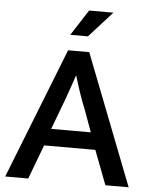

<svg xmlns="http://www.w3.org/2000/svg" viewBox="-57 -875 714 922"><g transform="rotate(5 300.5 -414.5)"><path d="M340 -705H255L335 -829H452ZM203 -247H394L357 -349Q340 -391 327.5 -427.5Q315 -464 301 -511H299Q284 -467 271 -429.5Q258 -392 241 -348ZM251 -630H353L598 0H486L423 -165H176L114 0H3Z"/></g></svg>

Font: Mukta Vaani Medium
Style: Regular
Weight: 500
Designer: Noopur Datye, Girish Dalvi, Yashodeep Gholap, Pallavi Karambelkar
Foundry: Ek Type
Version: Version 2.538;PS 1.000;hotconv 16.6.51;makeotf.lib2.5.65220;